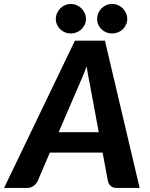

<svg xmlns="http://www.w3.org/2000/svg" viewBox="-63 -926 740 946"><path d="M0 0ZM625 0H513Q494 0 483.5 -9Q473 -18 469 -32.5L442.5 -174H182.5L122 -32.5Q115.5 -19.5 102 -9.8Q88.5 0 71 0H-43L306 -725.5H454ZM226 -274.5H423.5L381 -504Q377.5 -522 372.8 -546.2Q368 -570.5 364 -599Q353.5 -570.5 343 -546Q332.5 -521.5 324.5 -503.5ZM360.5 -832.5Q360.5 -817.5 354.5 -804.5Q348.5 -791.5 338.2 -781.8Q328 -772 314.2 -766.5Q300.5 -761 285 -761Q270.5 -761 257.2 -766.5Q244 -772 234 -781.8Q224 -791.5 218 -804.5Q212 -817.5 212 -832.5Q212 -847.5 218 -861Q224 -874.5 234 -884.8Q244 -895 257.2 -900.8Q270.5 -906.5 285 -906.5Q300.5 -906.5 314.2 -900.8Q328 -895 338.2 -884.8Q348.5 -874.5 354.5 -861Q360.5 -847.5 360.5 -832.5ZM564 -832.5Q564 -817.5 558 -804.5Q552 -791.5 542 -781.8Q532 -772 518.2 -766.5Q504.5 -761 489 -761Q474 -761 460.5 -766.5Q447 -772 437 -781.8Q427 -791.5 421.2 -804.5Q415.5 -817.5 415.5 -832.5Q415.5 -847.5 421.2 -861Q427 -874.5 437 -884.8Q447 -895 460.5 -900.8Q474 -906.5 489 -906.5Q504.5 -906.5 518.2 -900.8Q532 -895 542 -884.8Q552 -874.5 558 -861Q564 -847.5 564 -832.5Z"/></svg>

Font: Lato Heavy
Style: Italic
Weight: 800
Italic angle: -7°
Designer: Lukasz Dziedzic
Foundry: tyPoland Lukasz Dziedzic
Version: Version 2.007; 2014-02-27